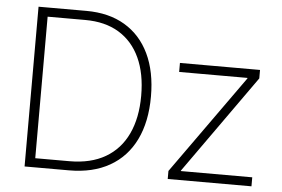

<svg xmlns="http://www.w3.org/2000/svg" viewBox="-51 -800 1280 871"><g transform="rotate(5 589.0 -364.0)"><path d="M292.5 0H114.7V-41.5H290.5Q387.7 -41.5 454.3 -80.3Q521 -119.1 555.2 -191.9Q589.4 -264.6 589.4 -365.7Q589.4 -466.3 556.4 -537.8Q523.4 -609.4 460.4 -647.7Q397.5 -686 306.2 -686H113.8V-727.5H308.1Q410.6 -727.5 483.4 -684.3Q556.2 -641.1 595 -560.1Q633.8 -479 633.8 -365.7Q633.8 -251 593.8 -168.9Q553.7 -86.9 477.3 -43.5Q400.9 0 292.5 0ZM135.3 -727.5V0H90.3V-727.5ZM742.2 0V-36.6L1062.5 -485.8V-488.3H751.5V-529.3H1116.2V-490.7L798.3 -43V-41H1123.5V0Z"/></g></svg>

Font: Inter 24pt ExtraLight
Style: Regular
Weight: 250
Designer: Rasmus Andersson
Foundry: rsms
Version: Version 4.001;git-66647c0bb